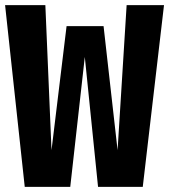

<svg xmlns="http://www.w3.org/2000/svg" viewBox="-23 -731 662 751"><path d="M618.5 -710.8 535.4 0H360.5L308.7 -508.2L251.8 0H73.8L-3.1 -710.8H154.4L178.5 -143.6L237.4 -628.7H382.1L436.9 -143.6L472.3 -710.8Z"/></svg>

Font: FiraCode Nerd Font Mono
Style: Bold
Weight: 700
Monospace: yes
Designer: Carrois Corporate, Edenspiekermann AG, Nikita Prokopov
Foundry: Carrois Corporate, Edenspiekermann AG, Nikita Prokopov
Version: Version 6.002;Nerd Fonts 3.3.0